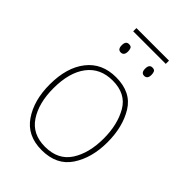

<svg xmlns="http://www.w3.org/2000/svg" viewBox="-234 -898 1009 1009"><g transform="rotate(45 270.5 -393.0)"><path d="M485 -264Q485 -379 436 -458.5Q387 -538 275 -538Q171 -538 113 -464Q55 -390 55 -264Q55 -146 108.5 -68Q162 10 269 10Q380 10 432.5 -69Q485 -148 485 -264ZM83 -264Q83 -381 133 -447Q183 -513 275 -513Q373 -513 415 -440.5Q457 -368 457 -264Q457 -155 411.5 -85Q366 -15 269 -15Q175 -15 129 -84.5Q83 -154 83 -264ZM410 -796H168V-772H410ZM374 -709Q351 -709 351 -678Q351 -647 374 -647Q398 -647 398 -678Q398 -690 394 -699.5Q390 -709 374 -709ZM200 -709Q177 -709 177 -678Q177 -647 200 -647Q224 -647 224 -678Q224 -690 220 -699.5Q216 -709 200 -709Z"/></g></svg>

Font: Noto Sans Display Thin
Style: Regular
Weight: 250
Designer: Monotype Design Team
Foundry: Monotype Imaging Inc.
Version: Version 1.900